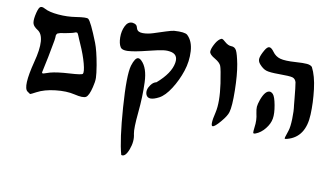

<svg xmlns="http://www.w3.org/2000/svg" viewBox="-74 -900 1858 1069"><g transform="rotate(10 855.0 -365.5)"><path d="M299 -395Q369 -399 373 -406Q380 -417 367.5 -464Q355 -511 329 -569Q324 -581 318.5 -593Q313 -605 311.5 -610Q310 -615 307 -620Q304 -625 303 -625.5Q302 -626 298 -626.5Q294 -627 290.5 -625Q287 -623 279 -621Q271 -619 262 -617Q250 -614 235 -611.5Q220 -609 215 -608.5Q210 -608 202.5 -605Q195 -602 194 -602Q193 -602 190 -596.5Q187 -591 187.5 -589Q188 -587 187 -577Q186 -567 185 -561Q183 -547 167 -465Q148 -375 148 -375Q148 -366 161 -371Q185 -379 192 -381Q230 -391 299 -395ZM87 -255Q57 -276 95 -424Q134 -571 82 -603Q60 -617 54.5 -632Q49 -647 55 -679Q63 -719 72.5 -728.5Q82 -738 103 -726Q129 -712 180.5 -707.5Q232 -703 282 -711Q340 -720 349 -713Q365 -702 410 -588Q426 -547 440 -467Q448 -419 448.5 -396.5Q449 -374 441 -343Q429 -293 413 -283Q397 -273 347 -285Q301 -296 239 -289Q177 -282 136 -260Q106 -244 103 -244Q102 -244 87 -255Z M593 -734H596Q610 -732 616.5 -726.5Q623 -721 627 -705Q634 -687 662 -687Q690 -687 720.5 -697Q751 -707 785.5 -718Q820 -729 832 -730Q892 -734 907 -721Q939 -691 942.5 -634Q946 -577 927.5 -521Q909 -465 878 -416.5Q847 -368 815 -351Q756 -320 742 -353Q732 -379 754 -409Q767 -427 785 -431Q859 -495 869 -555Q878 -607 826 -613Q806 -616 780 -611Q761 -608 728.5 -600Q696 -592 671.5 -586.5Q647 -581 621 -577Q595 -573 578 -575.5Q561 -578 555 -588Q543 -607 542.5 -642Q542 -677 555.5 -705.5Q569 -734 593 -734ZM662 -545Q671 -545 681 -535Q717 -500 720 -419Q723 -338 714 -247Q705 -156 711 -126Q721 -85 703 -37.5Q685 10 662 2Q639 -79 626 -260.5Q613 -442 629 -497Q644 -545 662 -545Z M1128 -261Q1128 -282 1138 -322Q1152 -382 1137 -486Q1125 -566 1118 -583Q1111 -600 1084 -616Q1050 -635 1050 -651Q1050 -666 1062.5 -690.5Q1075 -715 1089 -726Q1098 -733 1103.5 -732Q1109 -731 1122 -719Q1142 -701 1160 -701Q1180 -701 1189.5 -683Q1199 -665 1210 -609Q1221 -550 1222.5 -461Q1224 -372 1214 -338Q1208 -316 1177.5 -280Q1147 -244 1135 -244Q1128 -244 1128 -261Z M1397 -711Q1414 -687 1441.5 -679.5Q1469 -672 1528 -676Q1572 -679 1592.5 -677Q1613 -675 1622 -665Q1646 -619 1655 -544.5Q1664 -470 1661 -403Q1656 -274 1557 -247Q1546 -244 1543.5 -245Q1541 -246 1543 -254Q1545 -261 1556 -294Q1563 -315 1564.5 -360.5Q1566 -406 1561 -439Q1560 -447 1557.5 -476Q1555 -505 1552 -530Q1549 -555 1547 -566Q1541 -585 1525 -589.5Q1509 -594 1448 -594Q1396 -594 1376 -600.5Q1356 -607 1336 -630Q1323 -645 1325.5 -662Q1328 -679 1345 -709Q1358 -732 1370 -732Q1382 -732 1397 -711ZM1415 -489Q1424 -489 1434 -479Q1446 -466 1454.5 -419.5Q1463 -373 1458 -344Q1453 -314 1430 -285.5Q1407 -257 1378 -246Q1365 -241 1364 -248Q1363 -254 1366 -279Q1372 -320 1363 -356Q1358 -380 1359 -394Q1360 -408 1369 -434Q1389 -489 1415 -489Z"/></g></svg>

Font: Noam
Style: Regular
Weight: 400
Version: Version 1.1